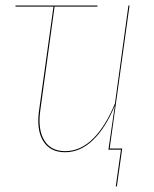

<svg xmlns="http://www.w3.org/2000/svg" viewBox="-20 -537 551 689"><path d="M444.8 -517.1 373.5 -3.9H418.5L399.4 131.8H395.5L414.1 0H369.1L392.1 -158.2Q359.4 -78.6 314 -34.7Q268.6 9.3 213.4 9.3Q160.2 9.3 135.3 -30.5Q110.4 -70.3 120.1 -140.1L171.9 -513.2H35.6V-517.1H330.1L329.6 -513.2H175.8L124.5 -140.1Q115.2 -71.8 138.9 -33.2Q162.6 5.4 213.9 5.4Q269 5.4 314.2 -39.6Q359.4 -84.5 392.6 -166L440.9 -517.1Z"/></svg>

Font: Fira Sans Compressed Four
Style: Italic
Weight: 100
Width: 3
Italic angle: -8°
Designer: Carrois Corporate & Edenspiekermann AG
Foundry: Carrois Corporate GbR & Edenspiekermann AG
Version: Version 4.203;PS 004.203;hotconv 1.0.88;makeotf.lib2.5.64775